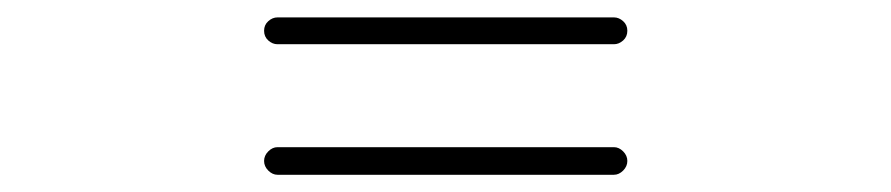

<svg xmlns="http://www.w3.org/2000/svg" viewBox="-20 -492 1040 224"><path d="M303.7 -440.4Q297.9 -440.4 293 -444.8Q288.1 -449.2 288.1 -456.1Q288.1 -462.9 293 -467.3Q297.9 -471.7 303.7 -471.7H696.3Q702.1 -471.7 707 -467.3Q711.9 -462.9 711.9 -456.1Q711.9 -449.2 707 -444.8Q702.1 -440.4 696.3 -440.4ZM303.7 -288.1Q297.9 -288.1 293 -293Q288.1 -297.9 288.1 -304.2Q288.1 -310.5 293 -315.4Q297.9 -320.3 303.7 -320.3H696.3Q702.1 -320.3 707 -315.4Q711.9 -310.5 711.9 -304.2Q711.9 -297.9 707 -293Q702.1 -288.1 696.3 -288.1Z"/></svg>

Font: Gen Jyuu Gothic L Monospace Light
Style: Regular
Weight: 300
Designer: [Source Han Sans]
Ryoko NISHIZUKA  (kana & ideographs); Paul D. Hunt (Latin, Greek & Cyrillic); Wenlong ZHANG  (bopomofo
Version: Version 1.002.20150607